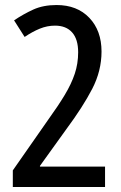

<svg xmlns="http://www.w3.org/2000/svg" viewBox="-20 -744 481 764"><path d="M398 0H31V-66L172 -268Q211 -322 237.5 -366Q264 -410 277.5 -450.5Q291 -491 291 -536Q291 -588 267 -615Q243 -642 199 -642Q168 -642 138.5 -630Q109 -618 78 -597L36 -663Q73 -688 112.5 -706Q152 -724 205 -724Q287 -724 335.5 -673Q384 -622 384 -539Q384 -462 347 -390.5Q310 -319 244 -230L139 -84V-81H398Z"/></svg>

Font: Noto Sans Sinhala ExtraCondensed Medium
Style: Regular
Weight: 500
Width: 2
Designer: Jelle Bosma - Monotype Design Team
Foundry: Monotype Imaging Inc.
Version: Version 2.006; ttfautohint (v1.8.4.7-5d5b)